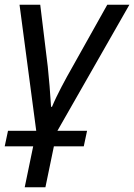

<svg xmlns="http://www.w3.org/2000/svg" viewBox="-35 -556 570 816"><path d="M-15 66H106L70 240H158L194 66H321L335 0H209L515 -536H421L272 -270C244 -221 207 -153 186 -102H182C179 -154 173 -228 168 -273L136 -536H48L119 0H-1Z"/></svg>

Font: BC Sans
Style: Italic
Weight: 400
Italic angle: -12°
Designer: Monotype Design Team
Designer: Province of B.C.
Foundry: Monotype Imaging Inc.
Version: Version 2.000;GOOG;noto-source:20170915:90ef993387c0